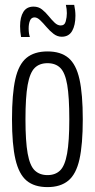

<svg xmlns="http://www.w3.org/2000/svg" viewBox="-20 -754 388 784"><path d="M29 -267Q29 -370 42.5 -430.5Q56 -491 88 -517.5Q120 -544 174 -544Q228 -544 259.5 -517.5Q291 -491 304.5 -430.5Q318 -370 318 -267Q318 -164 304.5 -103.5Q291 -43 259 -16.5Q227 10 174 10Q120 10 88.5 -16.5Q57 -43 43 -103.5Q29 -164 29 -267ZM84 -267Q84 -177 93 -127Q102 -77 122 -58Q142 -39 174 -39Q206 -39 225.5 -58Q245 -77 254 -127Q263 -177 263 -267Q263 -358 254.5 -407.5Q246 -457 226.5 -476.5Q207 -496 174 -496Q141 -496 121.5 -476.5Q102 -457 93 -407.5Q84 -358 84 -267ZM66 -603Q62 -625 62 -647Q62 -684 75.5 -705.5Q89 -727 117 -727Q137 -727 151.5 -715.5Q166 -704 178.5 -688.5Q191 -673 203 -661.5Q215 -650 228 -650Q244 -650 248.5 -667Q253 -684 253 -700Q253 -717 249 -734H283Q288 -711 288 -690Q288 -651 274.5 -627.5Q261 -604 232 -604Q214 -604 198.5 -616Q183 -628 169.5 -644Q156 -660 144 -671.5Q132 -683 121 -683Q108 -683 102.5 -670Q97 -657 97 -638Q97 -617 102 -603Z"/></svg>

Font: Georama Condensed Light
Style: Regular
Weight: 300
Width: 3
Designer: Jean-Baptiste Levee
Foundry: Production Type
Version: Version 1.000